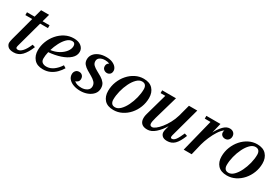

<svg xmlns="http://www.w3.org/2000/svg" viewBox="48 -1362 3156 2174"><g transform="rotate(30 1626.0 -275.0)"><path d="M325.5 -163Q291.5 -78.5 248.5 -34.2Q205.5 10 144 10Q91.5 10 69.2 -12Q47 -34 47 -60.5Q47 -70.5 50 -86Q53 -101.5 57 -116.5L139.5 -423H50V-460H149.5L176.5 -560H281.5L254 -460H345V-423H243.5L151 -84.5Q149.5 -79 148 -72.2Q146.5 -65.5 146.5 -59Q146.5 -40 173 -40Q200 -40 230.5 -73.2Q261 -106.5 289.5 -174Z M472.5 -100.5Q472.5 -66.5 493.2 -51.2Q514 -36 545 -36Q594 -36 637 -67.2Q680 -98.5 712.5 -149.5L745 -129Q723.5 -92.5 692.2 -60.8Q661 -29 619.8 -9.5Q578.5 10 526.5 10Q450 10 410.5 -35.2Q371 -80.5 371 -150Q371 -209.5 393 -266.5Q415 -323.5 454.5 -369.5Q494 -415.5 546.5 -442.8Q599 -470 660 -470Q722.5 -470 757.2 -441Q792 -412 792 -370Q792 -319.5 749.8 -281Q707.5 -242.5 637.2 -219Q567 -195.5 484 -189Q472.5 -140 472.5 -100.5ZM659 -434Q623 -434 591 -402.8Q559 -371.5 533.5 -322.8Q508 -274 492.5 -221.5Q550 -229 596.5 -254.8Q643 -280.5 670.8 -316.8Q698.5 -353 698.5 -392Q698.5 -410.5 688.8 -422.2Q679 -434 659 -434Z M1206.5 -132Q1206.5 -88 1179.8 -56.2Q1153 -24.5 1109.5 -7.2Q1066 10 1015 10Q967.5 10 927.5 -4Q887.5 -18 863.5 -44.5Q839.5 -71 839.5 -108Q839.5 -134 856 -153Q872.5 -172 901 -172Q926 -172 942.2 -155.5Q958.5 -139 958.5 -112Q958.5 -89 945.5 -75Q932.5 -61 913.5 -57Q945 -27 1009.5 -27Q1050 -27 1081.2 -46.8Q1112.5 -66.5 1112.5 -103Q1112.5 -135.5 1091.2 -157.8Q1070 -180 1039 -197.5Q1008 -215 976.8 -233.5Q945.5 -252 924.2 -276.5Q903 -301 903 -338.5Q903 -376 925.5 -405.8Q948 -435.5 988.5 -453Q1029 -470.5 1082.5 -470.5Q1132.5 -470.5 1165.5 -455.8Q1198.5 -441 1215 -419.2Q1231.5 -397.5 1231.5 -375Q1231.5 -345.5 1214.8 -330.8Q1198 -316 1176.5 -316Q1153.5 -316 1135.2 -331Q1117 -346 1117 -374Q1117 -406.5 1147 -422Q1122 -433 1088.5 -433Q1049.5 -433 1023 -416.2Q996.5 -399.5 996.5 -368.5Q996.5 -338 1017.8 -318Q1039 -298 1070.2 -281.5Q1101.5 -265 1132.8 -246.2Q1164 -227.5 1185.2 -200.8Q1206.5 -174 1206.5 -132Z M1449 10Q1370 10 1330.2 -33.5Q1290.5 -77 1290.5 -148.5Q1290.5 -212.5 1313.2 -270.5Q1336 -328.5 1375.5 -373.5Q1415 -418.5 1466 -444.2Q1517 -470 1573.5 -470Q1652 -470 1692.5 -425.8Q1733 -381.5 1733 -310Q1733 -246.5 1710.5 -188.8Q1688 -131 1648.5 -86.2Q1609 -41.5 1557.8 -15.8Q1506.5 10 1449 10ZM1450 -26Q1485.5 -26 1518.2 -58.5Q1551 -91 1576.5 -143Q1602 -195 1616.8 -254Q1631.5 -313 1631.5 -366Q1631.5 -397 1617.2 -415.2Q1603 -433.5 1572 -433.5Q1536.5 -433.5 1503.8 -401Q1471 -368.5 1445.5 -316.5Q1420 -264.5 1405.2 -205.5Q1390.5 -146.5 1390.5 -93.5Q1390.5 -62.5 1405 -44.2Q1419.5 -26 1450 -26Z M1998 -460 1909.5 -152.5Q1892.5 -94 1895 -67.8Q1897.5 -41.5 1925.5 -41.5Q1944 -41.5 1971.5 -62.5Q1999 -83.5 2028.8 -120.2Q2058.5 -157 2084.8 -205.2Q2111 -253.5 2127 -308L2167.5 -460H2276.5L2171.5 -75.5Q2169 -66 2169 -57Q2169 -39 2186 -39Q2210 -39 2232.5 -68.2Q2255 -97.5 2284 -165L2319.5 -153Q2285 -65 2246.5 -27.5Q2208 10 2150.5 10Q2106.5 10 2086 -10.2Q2065.5 -30.5 2065.5 -57.5Q2065.5 -74 2070 -91.5L2084 -145Q2045 -79.5 1994.8 -34.8Q1944.5 10 1891.5 10Q1844.5 10 1820.5 -10.2Q1796.5 -30.5 1792.2 -65Q1788 -99.5 1800 -141L1879.5 -423.5H1817.5V-460Z M2470.5 -423.5H2395.5V-460H2579.5L2548 -330.5Q2578.5 -389.5 2617.2 -429.5Q2656 -469.5 2698.5 -469.5Q2729.5 -469.5 2749 -451.8Q2768.5 -434 2768.5 -404Q2768.5 -377 2751.5 -358.5Q2734.5 -340 2708 -340Q2683.5 -340 2666.5 -354Q2649.5 -368 2649.5 -392.5Q2649.5 -407 2655 -419Q2622.5 -397 2593 -351.2Q2563.5 -305.5 2540.2 -250.8Q2517 -196 2504 -147.5L2468.5 0H2364.5Z M2932 10Q2853 10 2813.2 -33.5Q2773.5 -77 2773.5 -148.5Q2773.5 -212.5 2796.2 -270.5Q2819 -328.5 2858.5 -373.5Q2898 -418.5 2949 -444.2Q3000 -470 3056.5 -470Q3135 -470 3175.5 -425.8Q3216 -381.5 3216 -310Q3216 -246.5 3193.5 -188.8Q3171 -131 3131.5 -86.2Q3092 -41.5 3040.8 -15.8Q2989.5 10 2932 10ZM2933 -26Q2968.5 -26 3001.2 -58.5Q3034 -91 3059.5 -143Q3085 -195 3099.8 -254Q3114.5 -313 3114.5 -366Q3114.5 -397 3100.2 -415.2Q3086 -433.5 3055 -433.5Q3019.5 -433.5 2986.8 -401Q2954 -368.5 2928.5 -316.5Q2903 -264.5 2888.2 -205.5Q2873.5 -146.5 2873.5 -93.5Q2873.5 -62.5 2888 -44.2Q2902.5 -26 2933 -26Z"/></g></svg>

Font: Bodoni* 06pt Medium
Style: Italic
Weight: 500
Italic angle: -13°
Version: Version 2.3